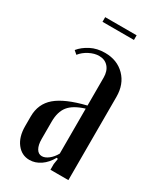

<svg xmlns="http://www.w3.org/2000/svg" viewBox="-165 -684 630 751"><g transform="rotate(30 149.5 -308.0)"><path d="M21 -142Q21 -199 61.5 -233.5Q102 -268 192 -290V-416Q192 -446 176.5 -463.5Q161 -481 135 -481Q114 -481 91.5 -469.5Q69 -458 55 -440L40 -453Q57 -474 85 -488.5Q113 -503 149 -503Q204 -503 238.5 -468Q273 -433 273 -376V0H192V-26L196 -51L190 -53Q174 -24 150.5 -8Q127 8 101 8Q66 8 43.5 -21Q21 -50 21 -98ZM136 -29Q150 -29 165.5 -41Q181 -53 192 -73V-276Q143 -261 122.5 -235.5Q102 -210 102 -165V-87Q102 -60 111 -44.5Q120 -29 136 -29ZM221 -603H79V-624H221Z"/></g></svg>

Font: Moniqa SemBd Narrow Heading
Style: Regular
Weight: 600
Width: 4
Designer: Rajesh Rajput
Foundry: Rajesh Rajput
Version: Version 1.000